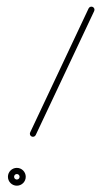

<svg xmlns="http://www.w3.org/2000/svg" viewBox="-20 -552 316 593"><path d="M253.7 -526.1C253.7 -526.1 253.7 -526.1 253.7 -526.1C193.5 -398.4 133.3 -270.7 73.2 -143.1C70.9 -138.3 72.9 -132.6 77.7 -130.4C82.4 -128.2 88.1 -130.2 90.3 -134.9C90.3 -134.9 90.3 -134.9 90.3 -134.9C150.5 -262.6 210.7 -390.3 270.9 -517.9C273.2 -522.7 271.1 -528.4 266.4 -530.6C261.6 -532.8 256 -530.8 253.7 -526.1ZM40.5 -6C40.5 -1.3 36.7 2.5 32 2.5C27.3 2.5 23.5 -1.3 23.5 -6C23.5 -10.7 27.3 -14.5 32 -14.5C36.7 -14.5 40.5 -10.7 40.5 -6ZM4.5 -6C4.5 9.2 16.8 21.5 32 21.5C47.2 21.5 59.5 9.2 59.5 -6C59.5 -21.2 47.2 -33.5 32 -33.5C16.8 -33.5 4.5 -21.2 4.5 -6Z"/></svg>

Font: FRB American Cursive Extralight
Style: Italic
Weight: 200
Italic angle: -25°
Version: Version 2.0;Modular Font Editor K font №1